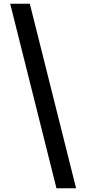

<svg xmlns="http://www.w3.org/2000/svg" viewBox="-20 -852 467 1037"><path d="M35 -832 285 165H391L141 -832Z"/></svg>

Font: Noto Sans Devanagari UI Condensed SemiBold
Style: Regular
Weight: 600
Width: 3
Designer: Jelle Bosma - Monotype Design Team
Foundry: Monotype Imaging Inc.
Version: Version 2.003